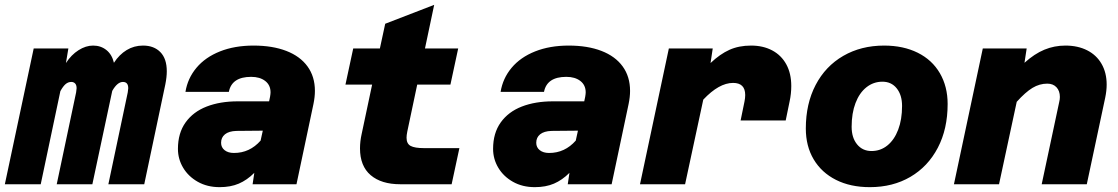

<svg xmlns="http://www.w3.org/2000/svg" viewBox="-42 -760 4612 792"><path d="M487 -396Q487 -422 465 -422Q442 -422 421 -385L339 0H192L272 -379Q274 -391 274 -396Q274 -409 268 -415.5Q262 -422 252 -422Q239 -422 228.5 -413Q218 -404 207 -384L126 0H-22L97 -560H240L230 -500Q252 -534 282 -553Q312 -572 342 -572Q374 -572 397 -553.5Q420 -535 428 -501Q450 -535 480.5 -553.5Q511 -572 548 -572Q593 -572 619.5 -545Q646 -518 646 -466Q646 -442 640 -412L553 0H405L485 -379Q487 -393 487 -396Z M1007 -47Q977 -17 943 -2.5Q909 12 864 12Q813 12 774 -10Q735 -32 713.5 -68Q692 -104 692 -146Q692 -211 723.5 -255Q755 -299 810.5 -320.5Q866 -342 939 -342H1068L1072 -361Q1074 -373 1074 -379Q1074 -409 1052 -426Q1030 -443 994 -443Q914 -443 902 -381H723Q732 -437 768.5 -480.5Q805 -524 865.5 -548Q926 -572 1004 -572Q1082 -572 1139 -550Q1196 -528 1226.5 -486Q1257 -444 1257 -385Q1257 -360 1251 -331L1181 0H1000ZM923 -129Q988 -129 1033 -180L1042 -221L933 -220Q902 -219 886 -206Q870 -193 870 -171Q870 -152 884.5 -140.5Q899 -129 923 -129Z M1443 -148Q1443 -177 1450 -208L1493 -411H1383L1415 -560H1525L1547 -662L1749 -740L1711 -560H1848L1816 -411H1679L1638 -217Q1635 -202 1635 -192Q1635 -167 1652 -158Q1669 -149 1707 -149H1853L1821 0H1609Q1531 0 1487 -37.5Q1443 -75 1443 -148Z M2307 -47Q2277 -17 2243 -2.5Q2209 12 2164 12Q2113 12 2074 -10Q2035 -32 2013.5 -68Q1992 -104 1992 -146Q1992 -211 2023.5 -255Q2055 -299 2110.5 -320.5Q2166 -342 2239 -342H2368L2372 -361Q2374 -373 2374 -379Q2374 -409 2352 -426Q2330 -443 2294 -443Q2214 -443 2202 -381H2023Q2032 -437 2068.5 -480.5Q2105 -524 2165.5 -548Q2226 -572 2304 -572Q2382 -572 2439 -550Q2496 -528 2526.5 -486Q2557 -444 2557 -385Q2557 -360 2551 -331L2481 0H2300ZM2223 -129Q2288 -129 2333 -180L2342 -221L2233 -220Q2202 -219 2186 -206Q2170 -193 2170 -171Q2170 -152 2184.5 -140.5Q2199 -129 2223 -129Z M3032 -368Q3032 -418 2982 -418Q2924 -418 2859 -349L2784 0H2598L2717 -560H2898L2889 -500Q2928 -537 2967 -554.5Q3006 -572 3056 -572Q3106 -572 3143.5 -552Q3181 -532 3201.5 -494.5Q3222 -457 3222 -405Q3222 -373 3215 -341L3199 -263H3013L3029 -341Q3032 -356 3032 -368Z M3282 -230Q3282 -332 3322.5 -409.5Q3363 -487 3436.5 -529.5Q3510 -572 3605 -572Q3684 -572 3743.5 -542.5Q3803 -513 3835 -458Q3867 -403 3867 -331Q3867 -228 3826.5 -150.5Q3786 -73 3713.5 -30.5Q3641 12 3546 12Q3466 12 3406.5 -18Q3347 -48 3314.5 -102.5Q3282 -157 3282 -230ZM3553 -137Q3590 -137 3618.5 -160Q3647 -183 3663 -225Q3679 -267 3679 -323Q3679 -368 3657 -395.5Q3635 -423 3598 -423Q3561 -423 3532 -400Q3503 -377 3487 -335Q3471 -293 3471 -237Q3471 -192 3493.5 -164.5Q3516 -137 3553 -137Z M4330 -360Q4330 -385 4316 -400Q4302 -415 4278 -415Q4246 -415 4217 -397.5Q4188 -380 4152 -340L4079 0H3893L4012 -560H4193L4184 -501Q4225 -538 4266 -555Q4307 -572 4353 -572Q4404 -572 4442.5 -552.5Q4481 -533 4502 -496.5Q4523 -460 4523 -411Q4523 -386 4517 -357L4441 0H4255L4327 -338Q4330 -350 4330 -360Z"/></svg>

Font: Azeret Mono ExtraBold
Style: Italic
Weight: 800
Italic angle: -12°
Designer: Martin Vácha
Foundry: Displaay
Version: Version 1.000; Glyphs 3.0.3, build 3074